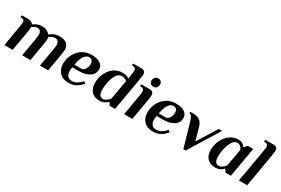

<svg xmlns="http://www.w3.org/2000/svg" viewBox="71 -1635 3829 2620"><g transform="rotate(30 1985.5 -325.0)"><path d="M78 -272Q96 -380 96 -386Q96 -414 83.5 -427Q71 -440 40 -440H30L35 -470H134Q201 -470 213 -432H217Q279 -480 351 -480Q400 -480 432 -461.5Q464 -443 479 -423Q507 -449 542.5 -464.5Q578 -480 631 -480Q779 -480 779 -348Q779 -333 769.5 -273.5Q760 -214 722 0H592Q630 -214 639.5 -274Q649 -334 649 -348Q649 -430 587 -430Q560 -430 535.5 -419.5Q511 -409 495 -392L497 -383Q500 -362 500 -354Q500 -341 487.5 -264.5Q475 -188 442 0H312Q350 -214 359.5 -274Q369 -334 369 -348Q369 -430 307 -430Q286 -430 261.5 -417.5Q237 -405 223 -390V-385Q223 -383 223.5 -380Q224 -377 224 -370Q224 -341 162 0H32Q73 -242 78 -272Z M852 -182Q852 -259 886.5 -327.5Q921 -396 984.5 -438Q1048 -480 1130 -480Q1219 -480 1268 -447.5Q1317 -415 1317 -358Q1317 -278 1250 -239Q1183 -200 1091 -200H986Q980 -169 980 -144Q980 -90 1003 -62.5Q1026 -35 1067 -35Q1115 -35 1151 -56.5Q1187 -78 1224 -118L1251 -95Q1214 -50 1165.5 -20Q1117 10 1044 10Q954 10 903 -43Q852 -96 852 -182ZM1099 -245Q1136 -245 1159 -282Q1182 -319 1182 -362Q1182 -398 1164.5 -416.5Q1147 -435 1122 -435Q1026 -435 994 -245Z M1360 -173Q1360 -248 1391 -319Q1422 -390 1482 -435Q1542 -480 1624 -480Q1662 -480 1698 -465Q1715 -457 1724 -450L1732 -497Q1743 -565 1743 -575Q1743 -603 1730 -616.5Q1717 -630 1686 -630H1676L1681 -660H1801Q1841 -660 1858 -645Q1875 -630 1875 -593Q1875 -582 1859.5 -489Q1844 -396 1804 -165L1775 0H1690L1662 -45H1657Q1645 -30 1625 -17Q1587 10 1533 10Q1448 10 1404 -40Q1360 -90 1360 -173ZM1634 -67Q1649 -80 1662 -100L1716 -405Q1707 -412 1695 -420Q1663 -435 1636 -435Q1584 -435 1552 -384.5Q1520 -334 1506 -266.5Q1492 -199 1492 -144Q1492 -91 1508 -63Q1524 -35 1561 -35Q1582 -35 1599 -43.5Q1616 -52 1634 -67Z M2012 -584Q2012 -613 2030.5 -634.5Q2049 -656 2078 -656Q2109 -656 2125 -639Q2141 -622 2141 -596Q2141 -564 2124.5 -544Q2108 -524 2075 -524Q2044 -524 2028 -541Q2012 -558 2012 -584ZM1977 -340Q1982 -372 1982 -385Q1982 -413 1969 -426.5Q1956 -440 1925 -440H1915L1920 -470H2040Q2080 -470 2097 -455Q2114 -440 2114 -403Q2114 -384 2107 -340L2048 0H1918Z M2181 -182Q2181 -259 2215.5 -327.5Q2250 -396 2313.5 -438Q2377 -480 2459 -480Q2548 -480 2597 -447.5Q2646 -415 2646 -358Q2646 -278 2579 -239Q2512 -200 2420 -200H2315Q2309 -169 2309 -144Q2309 -90 2332 -62.5Q2355 -35 2396 -35Q2444 -35 2480 -56.5Q2516 -78 2553 -118L2580 -95Q2543 -50 2494.5 -20Q2446 10 2373 10Q2283 10 2232 -43Q2181 -96 2181 -182ZM2428 -245Q2465 -245 2488 -282Q2511 -319 2511 -362Q2511 -398 2493.5 -416.5Q2476 -435 2451 -435Q2355 -435 2323 -245Z M2752 -355Q2736 -411 2720.5 -433.5Q2705 -456 2681 -458L2685 -478L2722 -480Q2789 -480 2830.5 -454Q2872 -428 2892 -355L2946 -163L3136 -470H3190L2893 10H2857Z M3184 -170Q3184 -242 3215.5 -314Q3247 -386 3306.5 -433Q3366 -480 3444 -480Q3496 -480 3526 -452Q3541 -439 3549 -425H3554L3597 -470H3682L3617 -100L3600 0H3515L3487 -45H3482Q3470 -30 3450 -17Q3412 10 3358 10Q3272 10 3228 -40Q3184 -90 3184 -170ZM3459 -67Q3474 -80 3487 -100L3535 -370Q3529 -388 3518 -402Q3493 -435 3456 -435Q3408 -435 3376.5 -383.5Q3345 -332 3330.5 -263Q3316 -194 3316 -144Q3316 -35 3386 -35Q3407 -35 3424 -43.5Q3441 -52 3459 -67Z M3825 -575Q3825 -603 3812 -616.5Q3799 -630 3768 -630H3758L3763 -660H3883Q3923 -660 3940 -645Q3957 -630 3957 -593Q3957 -582 3941.5 -489Q3926 -396 3886 -165L3857 0H3727Q3783 -318 3804 -441Q3825 -564 3825 -575Z"/></g></svg>

Font: Philosopher
Style: Bold Italic
Weight: 700
Italic angle: -10°
Designer: Jovanny Lemonad
Foundry: Jovanny Lemonad
Version: Version 2.000